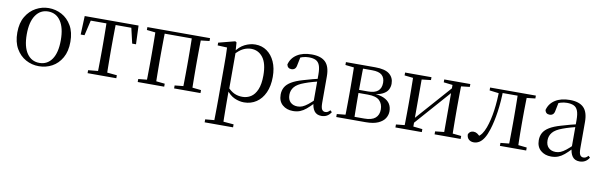

<svg xmlns="http://www.w3.org/2000/svg" viewBox="-50 -1024 5579 1777"><g transform="rotate(10 2739.5 -135.5)"><path d="M297 15Q231 15 174.5 -16Q118 -47 83 -107.5Q48 -168 48 -258Q48 -348 84 -408.5Q120 -469 177 -500Q234 -531 297 -531Q362 -531 419 -500.5Q476 -470 511.5 -409Q547 -348 547 -258Q547 -168 512 -107Q477 -46 420.5 -15.5Q364 15 297 15ZM297 -16Q372 -16 414.5 -78Q457 -140 457 -257Q457 -373 414.5 -436Q372 -499 297 -499Q223 -499 180 -436Q137 -373 137 -257Q137 -140 180 -78Q223 -16 297 -16Z M629 -341 636 -516H1142L1149 -341H1113L1073 -513L1115 -484H663L705 -513L665 -341ZM754 0V-28L869 -39H909L1024 -28V0ZM845 0Q846 -24 846.5 -65Q847 -106 847.5 -150Q848 -194 848 -229V-288Q848 -322 847.5 -366Q847 -410 846.5 -451Q846 -492 845 -516H933Q932 -492 931.5 -451Q931 -410 930.5 -366Q930 -322 930 -288V-229Q930 -194 930.5 -150Q931 -106 931.5 -65Q932 -24 933 0Z M1305 0Q1306 -24 1306.5 -65Q1307 -106 1307.5 -150Q1308 -194 1308 -229V-288Q1308 -322 1307.5 -366Q1307 -410 1306.5 -451Q1306 -492 1305 -516H1394Q1393 -492 1392.5 -451Q1392 -410 1391.5 -366Q1391 -322 1391 -288V-229Q1391 -194 1391.5 -150Q1392 -106 1392.5 -65Q1393 -24 1394 0ZM1647 0Q1648 -24 1648.5 -65Q1649 -106 1649.5 -150Q1650 -194 1650 -229V-288Q1650 -322 1649.5 -366Q1649 -410 1648.5 -451Q1648 -492 1647 -516H1734Q1733 -492 1732.5 -451Q1732 -410 1731.5 -366Q1731 -322 1731 -288V-229Q1731 -194 1731.5 -150Q1732 -106 1732.5 -65Q1733 -24 1734 0ZM1225 0V-28L1335 -39H1367L1474 -28V0ZM1567 0V-28L1675 -39H1708L1815 -28V0ZM1225 -489V-516H1349V-477H1335ZM1691 -477V-516H1814V-489L1708 -477ZM1349 -484V-516H1691V-484Z M1900 260V232L2011 222H2048L2167 232V260ZM1984 260Q1985 226 1985.5 185.5Q1986 145 1986.5 103.5Q1987 62 1987 27V-287Q1987 -338 1986.5 -379.5Q1986 -421 1984 -458L1895 -462V-488L2049 -528L2062 -520L2068 -435L2070 -430V-79L2068 -69V27Q2068 61 2068.5 102.5Q2069 144 2069.5 185Q2070 226 2071 260ZM2226 15Q2181 15 2136 -5Q2091 -25 2053 -77H2040L2054 -105Q2092 -64 2126.5 -48.5Q2161 -33 2202 -33Q2246 -33 2281.5 -55.5Q2317 -78 2338.5 -128.5Q2360 -179 2360 -261Q2360 -375 2317.5 -430Q2275 -485 2207 -485Q2169 -485 2132 -467Q2095 -449 2050 -398L2040 -425H2051Q2090 -482 2139.5 -506.5Q2189 -531 2239 -531Q2300 -531 2347 -498Q2394 -465 2421 -405Q2448 -345 2448 -263Q2448 -177 2419.5 -114.5Q2391 -52 2340.5 -18.5Q2290 15 2226 15Z M2686 15Q2626 15 2587 -19Q2548 -53 2548 -115Q2548 -154 2565 -184.5Q2582 -215 2621.5 -239Q2661 -263 2727 -282Q2769 -295 2815 -307Q2861 -319 2901 -328V-303Q2861 -293 2820 -281.5Q2779 -270 2745 -257Q2681 -234 2654.5 -202Q2628 -170 2628 -128Q2628 -82 2653.5 -58Q2679 -34 2721 -34Q2744 -34 2766 -43Q2788 -52 2816 -74Q2844 -96 2882 -134L2891 -87H2867Q2836 -54 2808.5 -31Q2781 -8 2752 3.5Q2723 15 2686 15ZM2953 14Q2908 14 2885.5 -16.5Q2863 -47 2860 -100V-103V-359Q2860 -415 2848 -445.5Q2836 -476 2811 -488Q2786 -500 2746 -500Q2717 -500 2688 -491.5Q2659 -483 2626 -465L2669 -492L2653 -413Q2649 -386 2636.5 -375Q2624 -364 2605 -364Q2569 -364 2561 -400Q2576 -461 2630 -496Q2684 -531 2768 -531Q2855 -531 2897.5 -489.5Q2940 -448 2940 -355V-108Q2940 -61 2951 -44.5Q2962 -28 2982 -28Q2995 -28 3005 -33.5Q3015 -39 3027 -52L3043 -37Q3027 -11 3004.5 1.5Q2982 14 2953 14Z M3091 0V-28L3201 -39L3214 -31H3349Q3419 -31 3452 -59.5Q3485 -88 3485 -140Q3485 -192 3453 -223.5Q3421 -255 3343 -255H3214V-284H3340Q3463 -284 3463 -387Q3463 -434 3435 -459Q3407 -484 3343 -484H3214L3201 -477L3091 -489V-516H3366Q3459 -516 3500.5 -482.5Q3542 -449 3542 -392Q3542 -362 3528 -335.5Q3514 -309 3478.5 -291Q3443 -273 3379 -267L3381 -274Q3449 -272 3489.5 -254Q3530 -236 3548.5 -206.5Q3567 -177 3567 -137Q3567 -102 3547.5 -71Q3528 -40 3484 -20Q3440 0 3366 0ZM3171 0Q3172 -24 3172.5 -65Q3173 -106 3173.5 -150Q3174 -194 3174 -229V-288Q3174 -322 3173.5 -366Q3173 -410 3172.5 -451Q3172 -492 3171 -516H3258Q3257 -492 3256.5 -450.5Q3256 -409 3255.5 -361.5Q3255 -314 3255 -272V-229Q3255 -194 3255.5 -150Q3256 -106 3256.5 -65Q3257 -24 3258 0Z M3647 0V-28L3756 -39H3790L3895 -28V0ZM4015 0V-28L4118 -39H4152L4260 -28V0ZM3727 0Q3728 -24 3728.5 -65Q3729 -106 3729.5 -150Q3730 -194 3730 -229V-288Q3730 -322 3729.5 -366Q3729 -410 3728.5 -451Q3728 -492 3727 -516H3809V0ZM3786 -47 3751 -66H3762L3939 -266L4120 -471L4154 -451H4142L3964 -249ZM4099 0V-516H4180Q4179 -492 4178.5 -451Q4178 -410 4177.5 -366Q4177 -322 4177 -288V-229Q4177 -194 4177.5 -150Q4178 -106 4178.5 -65Q4179 -24 4180 0ZM3647 -489V-516H3895V-489L3791 -477H3757ZM4015 -489V-516H4260V-489L4153 -477H4118Z M4384 10Q4355 10 4336.5 -7Q4318 -24 4318 -55Q4325 -71 4337 -79Q4349 -87 4367 -87Q4385 -87 4401 -77Q4417 -67 4436 -46V-36H4407V-46Q4433 -63 4449.5 -86Q4466 -109 4481 -149Q4507 -221 4520 -313.5Q4533 -406 4534 -516H4570Q4568 -404 4554 -308Q4540 -212 4517 -139Q4500 -84 4479.5 -51.5Q4459 -19 4435 -4.5Q4411 10 4384 10ZM4446 -489V-516H4549V-477H4542ZM4551 -486V-516H4742V-486ZM4629 0V-28L4738 -39H4770L4876 -28V0ZM4709 0Q4710 -24 4710.5 -65Q4711 -106 4711.5 -150Q4712 -194 4712 -229V-288Q4712 -322 4711.5 -366Q4711 -410 4710.5 -451Q4710 -492 4709 -516H4797Q4796 -492 4795 -451Q4794 -410 4793.5 -366Q4793 -322 4793 -288V-229Q4793 -194 4793.5 -150Q4794 -106 4795 -65Q4796 -24 4797 0ZM4752 -477V-516H4876V-489L4770 -477Z M5112 15Q5052 15 5013 -19Q4974 -53 4974 -115Q4974 -154 4991 -184.5Q5008 -215 5047.5 -239Q5087 -263 5153 -282Q5195 -295 5241 -307Q5287 -319 5327 -328V-303Q5287 -293 5246 -281.5Q5205 -270 5171 -257Q5107 -234 5080.5 -202Q5054 -170 5054 -128Q5054 -82 5079.5 -58Q5105 -34 5147 -34Q5170 -34 5192 -43Q5214 -52 5242 -74Q5270 -96 5308 -134L5317 -87H5293Q5262 -54 5234.5 -31Q5207 -8 5178 3.5Q5149 15 5112 15ZM5379 14Q5334 14 5311.5 -16.5Q5289 -47 5286 -100V-103V-359Q5286 -415 5274 -445.5Q5262 -476 5237 -488Q5212 -500 5172 -500Q5143 -500 5114 -491.5Q5085 -483 5052 -465L5095 -492L5079 -413Q5075 -386 5062.5 -375Q5050 -364 5031 -364Q4995 -364 4987 -400Q5002 -461 5056 -496Q5110 -531 5194 -531Q5281 -531 5323.5 -489.5Q5366 -448 5366 -355V-108Q5366 -61 5377 -44.5Q5388 -28 5408 -28Q5421 -28 5431 -33.5Q5441 -39 5453 -52L5469 -37Q5453 -11 5430.5 1.5Q5408 14 5379 14Z"/></g></svg>

Font: Noto Serif JP
Style: Regular
Weight: 400
Designer: Ryoko NISHIZUKA  (kana & ideographs); Frank Grießhammer (Latin, Greek & Cyrillic); Wenlong ZHANG  (bopomofo); Sandoll Co
Foundry: Adobe
Version: Version 2.003-H1;hotconv 1.1.1;makeotfexe 2.6.0